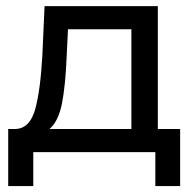

<svg xmlns="http://www.w3.org/2000/svg" viewBox="-20 -508 650 641"><path d="M581.4 -77.3H506.9V-487.6H128.8L121.4 -322.9C117.1 -245.6 109.2 -185.8 97.5 -143.5C85.9 -101.2 64.4 -79.1 33.1 -77.3H7.4V113.2H91.1V0H498.6V113.2H581.4ZM187.2 -164.2C194.9 -204.4 199.9 -255.1 202.4 -316.5L207 -410.3H418.6V-77.3H145.4C165.6 -95.1 179.6 -124 187.2 -164.2Z"/></svg>

Font: Montserrat Ace
Style: Regular
Weight: 500
Designer: Julieta Ulanovsky
Foundry: Julieta Ulanovsky
Version: Version 1